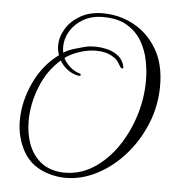

<svg xmlns="http://www.w3.org/2000/svg" viewBox="-46 -607 615 674"><g transform="rotate(5 261.0 -270.5)"><path d="M209 23Q180 23 150 14Q89 -4 60.5 -53.5Q32 -103 32 -164Q32 -230 62.5 -296.5Q93 -363 149 -404Q143 -421 143 -437Q143 -468 160.5 -497Q178 -526 211 -545Q244 -564 290 -564Q348 -564 398.5 -537Q449 -510 480.5 -457.5Q512 -405 512 -328Q512 -258 486.5 -195Q461 -132 418 -83Q375 -34 320.5 -5.5Q266 23 209 23ZM205 5Q260 5 307 -25.5Q354 -56 388.5 -106.5Q423 -157 442 -218Q461 -279 461 -341Q461 -375 454 -411.5Q447 -448 428.5 -479.5Q410 -511 377 -531Q344 -551 292 -551Q252 -551 222.5 -534Q193 -517 177 -490.5Q161 -464 161 -435Q161 -430 161.5 -424.5Q162 -419 163 -414Q179 -424 196.5 -429.5Q214 -435 233 -440Q250 -445 272 -445Q294 -445 316.5 -439.5Q339 -434 356 -420Q373 -406 378 -382Q378 -377 373 -377Q370 -377 367 -382Q363 -388 356.5 -398.5Q350 -409 337 -416Q324 -424 309.5 -427.5Q295 -431 278 -431Q249 -431 219 -421Q189 -411 169 -396Q176 -381 191.5 -366.5Q207 -352 228 -346Q231 -345 231 -342Q231 -337 224 -338Q199 -343 182.5 -356.5Q166 -370 157 -386Q111 -346 87 -285.5Q63 -225 63 -165Q63 -122 76 -85.5Q89 -49 116.5 -25Q144 -1 186 4Q191 5 195.5 5Q200 5 205 5Z"/></g></svg>

Font: Gwendolyn
Style: Regular
Weight: 400
Designer: Robert E. Leuschke
Foundry: Robert E. Leuschke
Version: Version 1.010; ttfautohint (v1.8.3)